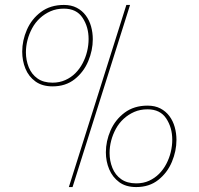

<svg xmlns="http://www.w3.org/2000/svg" viewBox="-20 -743 805 778"><path d="M532 15Q490 15 463 -5Q436 -25 422.5 -57Q409 -89 409 -126Q409 -171 428 -214.5Q447 -258 485 -286.5Q523 -315 578 -315Q608 -315 630 -303.5Q652 -292 666.5 -272.5Q681 -253 688 -228Q695 -203 695 -176Q695 -131 676.5 -87Q658 -43 621.5 -14Q585 15 532 15ZM532 0Q561 0 584 -10.5Q607 -21 624.5 -38.5Q642 -56 654 -79Q666 -102 672 -127Q678 -152 678 -177Q678 -226 653.5 -263Q629 -300 578 -300Q548 -300 524 -289.5Q500 -279 481 -261.5Q462 -244 449.5 -221Q437 -198 430.5 -173Q424 -148 424 -123Q424 -91 435.5 -62.5Q447 -34 471 -17Q495 0 532 0ZM193 -393Q151 -393 123.5 -413Q96 -433 83 -465Q70 -497 70 -534Q70 -579 89 -622.5Q108 -666 146 -694.5Q184 -723 239 -723Q269 -723 291 -711.5Q313 -700 327.5 -680.5Q342 -661 349 -636Q356 -611 356 -584Q356 -539 337.5 -495Q319 -451 282.5 -422Q246 -393 193 -393ZM193 -408Q221 -408 244.5 -418.5Q268 -429 285.5 -446.5Q303 -464 315 -487Q327 -510 333 -535Q339 -560 339 -585Q339 -634 314.5 -671Q290 -708 239 -708Q209 -708 185 -697.5Q161 -687 142 -669.5Q123 -652 110.5 -629Q98 -606 91.5 -581Q85 -556 85 -531Q85 -499 96.5 -470.5Q108 -442 132 -425Q156 -408 193 -408ZM259 15 492 -723H507L274 15Z"/></svg>

Font: Kalnia Thin
Style: Regular
Weight: 250
Designer: Frida Medrano
Foundry: Frida Medrano
Version: Version 1.105